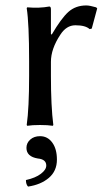

<svg xmlns="http://www.w3.org/2000/svg" viewBox="-20 -459 395 705"><path d="M127 41Q154.8 41 171.9 64.5Q189 87.9 189 127Q189 168.9 159.4 194.1Q129.9 219.2 83 226.1Q75.2 218.3 75.2 202.1Q110.4 194.3 130.1 179.2Q149.9 164.1 149.9 148.9Q149.9 126 119.1 123Q77.1 116.2 77.1 84Q77.1 65.9 91.1 53.5Q105 41 127 41ZM167 -334 169.9 -332Q205.1 -392.1 231.4 -415.5Q257.8 -439 296.9 -439Q309.1 -439 333 -432.1L336.9 -428.2L316.9 -354L309.1 -352.1Q293.9 -366.2 256.8 -366.2Q223.6 -366.2 201.2 -331.1Q167 -279.3 167 -231.9V-180.2Q167 -68.4 175.8 0L173.8 2.9Q155.8 0 127 0Q98.1 0 80.1 2.9L78.1 0Q86.9 -62 86.9 -180.2V-234.9Q86.9 -373 78.1 -429.2L80.1 -432.1Q124 -428.2 161.1 -435.1Q167 -435.1 167 -424.8Z"/></svg>

Font: Biolilbert
Style: Regular
Weight: 400
Designer: Philipp H. Poll
Foundry: Philipp H. Poll
Version: Version 1.1.0